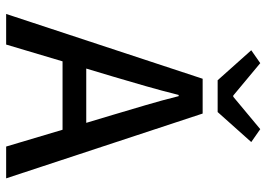

<svg xmlns="http://www.w3.org/2000/svg" viewBox="-144 -744 887 640"><g transform="rotate(90 300.0 -423.5)"><path d="M235 -357 208 -267H389L362 -357Q346 -411 330 -465Q314 -519 300 -575H296Q282 -519 266.5 -465Q251 -411 235 -357ZM26 0 242 -655H358L574 0H468L412 -188H184L128 0ZM247 -705 147 -817 190 -847 298 -757H302L410 -847L453 -817L353 -705Z"/></g></svg>

Font: Source Code Pro Medium
Style: Regular
Weight: 500
Monospace: yes
Designer: Paul D. Hunt, Teo Tuominen
Foundry: Adobe Systems Incorporated
Version: Version 2.030;PS 1.000;hotconv 16.6.51;makeotf.lib2.5.65220